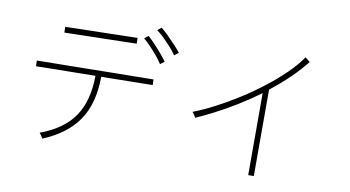

<svg xmlns="http://www.w3.org/2000/svg" viewBox="-78 -992 2155 1183"><g transform="rotate(10 1000.0 -400.0)"><path d="M241 0Q241 -1 235.5 -9Q230 -17 224.5 -25Q219 -33 218 -33Q363 -86 429 -184Q495 -282 496 -438Q427 -437 361 -436Q295 -435 242 -434.5Q189 -434 157 -433Q125 -432 125 -432L124 -468Q124 -468 155 -468.5Q186 -469 238 -469.5Q290 -470 354.5 -471Q419 -472 488 -473Q557 -474 622 -475Q687 -476 738.5 -476.5Q790 -477 821 -477.5Q852 -478 852 -478L853 -443Q853 -443 826.5 -442.5Q800 -442 754.5 -441.5Q709 -441 651.5 -440Q594 -439 532 -438Q531 -272 460.5 -167Q390 -62 241 0ZM261 -667 260 -703Q260 -703 285 -703.5Q310 -704 350 -705Q390 -706 438 -707Q486 -708 534 -709Q582 -710 622 -711Q662 -712 686.5 -712.5Q711 -713 711 -713L712 -677Q712 -677 687.5 -676.5Q663 -676 623 -675Q583 -674 535 -673Q487 -672 439 -671Q391 -670 351 -669Q311 -668 286 -667.5Q261 -667 261 -667ZM875 -578Q862 -599 840 -625.5Q818 -652 794 -677Q770 -702 751 -717L776 -737Q793 -722 818 -695.5Q843 -669 866 -642Q889 -615 901 -597ZM951 -646Q938 -667 914.5 -693Q891 -719 866.5 -743Q842 -767 822 -781L846 -801Q864 -787 889.5 -762Q915 -737 939.5 -710.5Q964 -684 977 -667Z M1529 1V-512Q1438 -445 1339.5 -388.5Q1241 -332 1146 -290Q1142 -298 1136 -307Q1130 -316 1123 -323Q1186 -347 1257 -384Q1328 -421 1400.5 -467Q1473 -513 1539.5 -564.5Q1606 -616 1661 -669.5Q1716 -723 1751 -775L1781 -751Q1738 -696 1682.5 -642.5Q1627 -589 1564 -540V1Z"/></g></svg>

Font: Zen Kaku Gothic New Light
Style: Regular
Weight: 300
Designer: Yoshimichi Ohira
Foundry: Positype
Version: Version 1.002